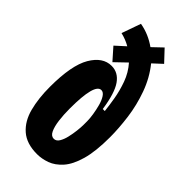

<svg xmlns="http://www.w3.org/2000/svg" viewBox="-220 -737 803 803"><g transform="rotate(45 181.5 -335.5)"><path d="M179 11Q117 11 81.5 -20Q46 -51 32 -104.5Q18 -158 18 -226Q18 -354 52.5 -412.5Q87 -471 139 -471Q178 -471 203 -435.5Q228 -400 240 -317H252Q249 -346 242.5 -384Q236 -422 222 -461Q208 -500 180 -532L130 -484L84 -536L127 -575Q101 -590 71 -597L101 -682Q129 -677 153 -666.5Q177 -656 198 -641L241 -682L288 -632L248 -595Q286 -548 307.5 -488.5Q329 -429 337 -368Q345 -307 345 -255Q345 -171 330 -118.5Q315 -66 290 -38Q265 -10 236 0.5Q207 11 179 11ZM183 -84Q197 -84 206 -98.5Q215 -113 220 -134.5Q225 -156 227.5 -177.5Q230 -199 230 -214V-235Q230 -251 226.5 -273.5Q223 -296 217 -318Q211 -340 201.5 -354.5Q192 -369 180 -369Q141 -369 141 -221Q141 -184 145 -153Q149 -122 158 -103Q167 -84 183 -84Z"/></g></svg>

Font: Bricolage Grotesque 96pt Condensed SemiBold
Style: Regular
Weight: 600
Width: 3
Designer: Mathieu Triay
Foundry: Atelier Triay
Version: Version 1.001; ttfautohint (v1.8.4.7-5d5b);gftools[0.9.33.de